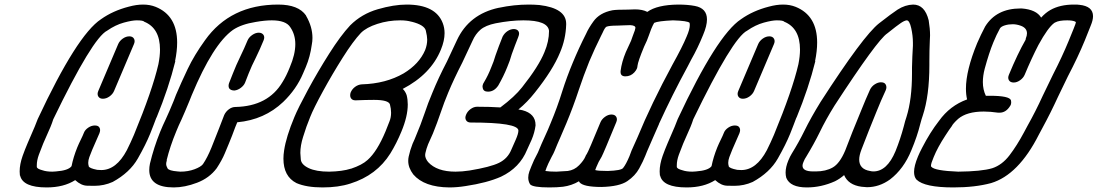

<svg xmlns="http://www.w3.org/2000/svg" viewBox="-20 -820 4802 840"><path d="M430 -388Q416 -388 410 -398Q407 -403 407 -409Q407 -415 410 -422L497 -627Q503 -641 517 -651Q531 -661 546 -661Q560 -661 566 -651Q569 -646 569 -640Q569 -634 566 -627L479 -422Q473 -408 459 -398Q445 -388 430 -388ZM184 0Q80 0 68 -52Q67 -52 67 -53Q66 -61 66 -70Q66 -101 79 -138Q89 -166 101 -194L132 -266L145 -299Q317 -667 422 -736Q474 -773 544 -791Q577 -800 606 -800Q636 -800 661 -790Q755 -752 755 -634Q755 -597 746 -553L747 -552Q718 -435 665 -306L664 -305Q658 -290 651.5 -272Q645 -254 637 -235Q618 -188 583 -126.5Q548 -65 473 -24Q435 -7 393 -7Q388 -7 361.5 -7.5Q335 -8 309 -32Q259 0 184 0ZM225 -70Q279 -74 293 -93Q301 -133 318 -175Q325 -192 333.5 -209Q342 -226 347 -239Q352 -252 366 -261.5Q380 -271 395 -271Q410 -271 415 -262Q418 -257 418 -251Q418 -245 415 -237L384 -166Q380 -155 371 -133Q366 -119 366 -108Q366 -101 368 -94V-93Q370 -84 405 -77L423 -76Q489 -76 535 -163Q552 -197 566 -230Q647 -426 673 -539Q680 -574 680 -603Q680 -697 611 -725Q607 -731 578 -731Q558 -731 521.5 -721Q485 -711 449 -686Q385 -654 213 -298Q208 -282 201 -265L169 -192Q161 -172 150 -143Q141 -118 141 -97V-89Q143 -81 166 -75Q183 -69 209 -69Z M1006 -424Q990 -424 983 -433Q980 -438 980 -444Q980 -450 982 -456Q990 -477 999 -499Q1013 -535 1031 -572Q1049 -609 1063 -643Q1069 -657 1083.5 -667Q1098 -677 1112 -677Q1126 -677 1133 -667Q1136 -662 1136 -656Q1136 -650 1133 -643Q1118 -606 1099 -567Q1081 -532 1068 -499L1052 -458Q1047 -446 1034 -436Q1021 -426 1006 -424ZM740 0Q633 0 633 -76Q633 -89 636 -104Q653 -175 681 -244Q692 -271 705 -298Q720 -330 740 -379L750 -405Q772 -457 801 -518Q830 -579 877 -644Q988 -800 1197 -800Q1286 -800 1319 -752V-751Q1347 -703 1347 -654Q1347 -639 1344 -624Q1337 -572 1318 -527L1306 -499Q1277 -430 1219 -374Q1137 -296 1018 -285L1009 -263Q996 -227 981 -191Q976 -179 963.5 -149Q951 -119 928 -84Q896 -41 842 -20.5Q788 0 740 0ZM769 -69Q803 -69 831 -79.5Q859 -90 868 -102Q887 -130 905 -174Q923 -218 939 -260L961 -317Q968 -332 981.5 -342Q995 -352 1010 -352Q1153 -355 1216 -461Q1233 -488 1248 -526Q1272 -582 1272 -627Q1272 -669 1250 -701Q1231 -731 1169 -731Q1139 -731 1099 -724Q1036 -714 999 -689Q912 -627 819 -404L809 -379Q788 -328 774 -297Q761 -270 751 -245Q724 -180 709 -119Q710 -119 710 -118Q707 -110 707 -103Q707 -94 713 -83.5Q719 -73 757 -70Z M1391 0Q1321 0 1277 -19Q1220 -48 1220 -126Q1220 -143 1223 -162Q1232 -222 1268 -308Q1284 -347 1327 -426.5Q1370 -506 1420 -585Q1470 -664 1512 -709Q1562 -759 1632.5 -779.5Q1703 -800 1759 -800Q1886 -800 1917 -719Q1925 -698 1925 -675Q1925 -642 1909 -603Q1865 -495 1742 -431Q1753 -421 1759 -404Q1764 -385 1764 -363Q1764 -311 1736 -244Q1715 -193 1688 -149Q1628 -53 1513 -17Q1461 0 1391 0ZM1420 -69Q1477 -70 1515 -82H1516Q1564 -98 1588 -120Q1630 -157 1667 -246Q1671 -256 1684 -289Q1691 -306 1691 -327Q1691 -344 1686 -363Q1680 -383 1616 -383Q1582 -383 1535 -381Q1521 -381 1515 -391Q1512 -396 1512 -403Q1512 -409 1514 -415Q1520 -430 1533.5 -440Q1547 -450 1563 -451Q1668 -454 1746 -499Q1814 -540 1840 -601Q1849 -624 1849 -647Q1849 -661 1843 -686Q1837 -711 1781 -725H1780Q1759 -731 1731 -731Q1679 -731 1631 -715.5Q1583 -700 1559 -676Q1525 -640 1479.5 -568Q1434 -496 1393 -421Q1352 -346 1337 -308Q1320 -267 1306 -221Q1294 -183 1294 -151Q1294 -145 1296 -122.5Q1298 -100 1330.5 -84.5Q1363 -69 1420 -69Z M2115 -419Q2095 -419 2092 -435Q2091 -438 2091 -441Q2091 -447 2094 -454L2098 -461Q2116 -491 2129 -525Q2140 -550 2148 -578Q2162 -618 2179 -660Q2187 -675 2200.5 -684Q2214 -693 2229 -693Q2244 -692 2249 -682Q2251 -678 2251 -673Q2251 -667 2248 -660L2247 -657Q2233 -622 2219 -583Q2211 -554 2199 -526Q2183 -486 2160 -446Q2142 -419 2115 -419ZM1946 0Q1836 -1 1788 -57Q1766 -86 1766 -116Q1766 -126 1768 -135Q1774 -163 1785 -191L1794 -211Q1823 -280 1837.5 -324Q1852 -368 1872 -415Q1898 -479 1935 -550L1979 -644Q2032 -758 2162 -786H2163Q2229 -800 2293 -800Q2316 -800 2340 -798Q2457 -784 2457 -716V-712Q2455 -648 2430 -590Q2399 -514 2320 -415Q2287 -373 2248 -341L2265 -338Q2323 -323 2323 -273V-271Q2319 -240 2306 -209L2286 -165Q2254 -86 2172 -47Q2111 -20 2017 -6Q1980 0 1946 0ZM1973 -69Q2001 -69 2034 -74Q2125 -89 2163 -107.5Q2201 -126 2217 -165L2236 -208Q2248 -235 2248 -249Q2247 -284 2039 -284Q2025 -284 2019 -294Q2016 -299 2016 -305Q2016 -311 2019 -318Q2025 -333 2039 -343Q2053 -353 2067 -353Q2125 -353 2169 -350Q2232 -397 2264 -438Q2337 -530 2362 -592Q2382 -639 2382 -685Q2377 -731 2270 -731Q2215 -731 2148 -718Q2104 -709 2082 -690Q2060 -671 2047 -641L2002 -545Q1966 -475 1941 -415Q1923 -372 1908 -327.5Q1893 -283 1874 -236L1853 -189Q1845 -169 1841 -150Q1840 -146 1840 -142Q1840 -127 1853 -111Q1891 -69 1973 -69Z M2414 -69 2464 -72Q2493 -76 2513.5 -97Q2534 -118 2541 -135Q2543 -141 2547 -146Q2554 -156 2607 -285Q2613 -299 2627 -309Q2641 -319 2655 -319Q2670 -319 2676 -309Q2679 -304 2679 -298Q2679 -292 2676 -285Q2621 -151 2612 -134Q2598 -112 2589 -89Q2586 -82 2584 -76Q2596 -72 2639 -72Q2698 -74 2706 -85Q2719 -101 2734 -137L2743 -161Q2756 -189 2769 -219Q2829 -365 2922 -537Q2966 -616 2984 -660Q2998 -692 2998 -711Q2998 -716 2997 -720Q2989 -729 2924 -731Q2859 -728 2842 -720Q2836 -710 2829 -693Q2822 -675 2818 -663Q2814 -651 2810 -642L2798 -616Q2771 -551 2769 -532Q2769 -526 2766 -519Q2763 -512 2755 -503Q2739 -486 2716 -486Q2695 -486 2695 -505V-509Q2700 -549 2718 -592L2741 -642Q2744 -649 2747 -659Q2750 -669 2754 -678Q2758 -687 2759 -694Q2760 -696 2760 -698Q2760 -709 2737 -710Q2720 -710 2706 -709Q2692 -708 2681 -708Q2645 -708 2633 -703Q2626 -699 2616 -676L2610 -664Q2582 -608 2558 -551Q2533 -489 2512 -426Q2488 -353 2458 -281Q2445 -249 2431.5 -219Q2418 -189 2406 -159Q2402 -149 2393 -133Q2376 -100 2371 -86L2366 -72Q2384 -69 2414 -69ZM2383 0Q2310 0 2299 -14Q2291 -27 2291 -43Q2291 -56 2296 -70L2305 -93Q2314 -117 2333 -152L2336 -159Q2349 -191 2363 -221Q2377 -251 2389 -281Q2418 -350 2440 -421Q2460 -484 2486 -546Q2512 -609 2544 -672Q2555 -697 2576 -726Q2603 -764 2659 -775Q2676 -778 2729 -778Q2743 -779 2758 -779Q2791 -779 2812 -768Q2855 -799 2947 -800Q2989 -800 3020 -794Q3073 -784 3073 -735Q3073 -707 3056 -667Q3033 -610 3004 -559L2989 -530Q2921 -405 2863 -278V-277Q2850 -249 2837.5 -219Q2825 -189 2811 -158L2803 -138Q2794 -115 2776.5 -83Q2759 -51 2724.5 -27.5Q2690 -4 2612 -2Q2531 -2 2515 -23L2513 -27Q2481 -8 2443 -3Q2418 0 2383 0Z M3230 -388Q3216 -388 3210 -398Q3207 -403 3207 -409Q3207 -415 3210 -422L3297 -627Q3303 -641 3317 -651Q3331 -661 3346 -661Q3360 -661 3366 -651Q3369 -646 3369 -640Q3369 -634 3366 -627L3279 -422Q3273 -408 3259 -398Q3245 -388 3230 -388ZM2984 0Q2880 0 2868 -52Q2867 -52 2867 -53Q2866 -61 2866 -70Q2866 -101 2879 -138Q2889 -166 2901 -194L2932 -266L2945 -299Q3117 -667 3222 -736Q3274 -773 3344 -791Q3377 -800 3406 -800Q3436 -800 3461 -790Q3555 -752 3555 -634Q3555 -597 3546 -553L3547 -552Q3518 -435 3465 -306L3464 -305Q3458 -290 3451.5 -272Q3445 -254 3437 -235Q3418 -188 3383 -126.5Q3348 -65 3273 -24Q3235 -7 3193 -7Q3188 -7 3161.5 -7.5Q3135 -8 3109 -32Q3059 0 2984 0ZM3025 -70Q3079 -74 3093 -93Q3101 -133 3118 -175Q3125 -192 3133.5 -209Q3142 -226 3147 -239Q3152 -252 3166 -261.5Q3180 -271 3195 -271Q3210 -271 3215 -262Q3218 -257 3218 -251Q3218 -245 3215 -237L3184 -166Q3180 -155 3171 -133Q3166 -119 3166 -108Q3166 -101 3168 -94V-93Q3170 -84 3205 -77L3223 -76Q3289 -76 3335 -163Q3352 -197 3366 -230Q3447 -426 3473 -539Q3480 -574 3480 -603Q3480 -697 3411 -725Q3407 -731 3378 -731Q3358 -731 3321.5 -721Q3285 -711 3249 -686Q3185 -654 3013 -298Q3008 -282 3001 -265L2969 -192Q2961 -172 2950 -143Q2941 -118 2941 -97V-89Q2943 -81 2966 -75Q2983 -69 3009 -69Z M3947 -731Q3936 -730 3918 -717Q3907 -710 3862 -674Q3818 -645 3631 -358Q3593 -297 3566 -241Q3541 -190 3507 -134Q3501 -126 3495 -111Q3491 -102 3491 -95Q3491 -70 3538 -70H3549Q3593 -70 3623.5 -87.5Q3654 -105 3678 -162Q3705 -234 3749 -340Q3767 -385 3786 -427Q3793 -442 3807 -451Q3821 -460 3834 -460Q3850 -460 3855 -450Q3858 -445 3858 -438Q3858 -432 3855 -425Q3834 -380 3814 -330Q3780 -247 3749 -166Q3739 -140 3739 -122Q3739 -80 3786 -72Q3794 -70 3801 -70Q3861 -70 3898 -159Q3919 -211 3934 -267Q3940 -292 3946 -309Q3970 -386 3970 -499V-525Q3971 -572 3974 -620V-633Q3974 -664 3966.5 -697.5Q3959 -731 3947 -731ZM3975 -800Q4026 -800 4043 -731Q4049 -695 4049 -665Q4049 -654 4048 -643Q4046 -598 4046 -552V-535Q4046 -401 4017 -314Q4012 -300 4006 -277Q3993 -224 3967 -162Q3934 -81 3874 -35Q3827 -1 3773 -1L3749 -3Q3691 -11 3673 -54Q3655 -38 3633 -27Q3573 0 3510 0Q3437 0 3420 -42Q3417 -53 3417 -65Q3417 -89 3429 -118Q3436 -135 3444 -148Q3475 -198 3499 -247Q3528 -306 3570 -374Q3757 -664 3826 -718Q3881 -761 3907 -778Q3940 -799 3975 -800Z M4172 -69Q4274 -70 4321 -84Q4364 -98 4396.5 -140.5Q4429 -183 4460 -241L4475 -269Q4511 -333 4542 -401L4587 -494Q4627 -572 4655 -640Q4667 -669 4677 -694Q4687 -719 4687 -722Q4687 -724 4683 -726Q4671 -731 4649 -731Q4613 -731 4597 -722L4593 -720Q4565 -700 4523 -623Q4493 -565 4463 -493Q4457 -479 4443 -469Q4429 -459 4415 -459Q4400 -459 4394 -469Q4391 -474 4391 -480Q4391 -486 4394 -493Q4432 -585 4467 -646L4468 -652Q4473 -664 4473 -674Q4473 -697 4447 -707Q4428 -714 4411 -714Q4392 -714 4376 -709Q4360 -704 4355 -696Q4339 -667 4326 -635Q4307 -589 4288 -519Q4280 -488 4280 -461Q4280 -428 4293 -401H4310Q4397 -401 4403 -381Q4404 -377 4404 -373Q4404 -367 4402 -361L4399 -356Q4381 -327 4353 -327H4347Q4312 -332 4284 -332Q4210 -332 4172 -300Q4149 -279 4144 -268Q4134 -255 4116 -227Q4082 -175 4065 -133Q4053 -105 4053 -95Q4053 -91 4055 -90Q4070 -73 4172 -69ZM4151 0Q4025 0 3990 -34L3989 -35Q3979 -47 3979 -68Q3979 -94 3996 -135Q4003 -152 4014 -173Q4049 -241 4088 -291Q4136 -358 4211 -385Q4206 -406 4206 -432Q4206 -512 4255 -631Q4271 -668 4290 -704Q4339 -783 4445 -783H4450Q4514 -778 4535 -743Q4554 -764 4575 -776Q4617 -800 4678 -800Q4698 -800 4701 -799H4702Q4762 -793 4762 -749Q4762 -732 4752 -708L4726 -643Q4696 -570 4652 -486Q4631 -444 4609 -397Q4577 -327 4540 -259L4525 -231Q4436 -55 4316 -19Q4246 0 4151 0Z"/></svg>

Font: Bubblez Graffiti
Style: Italic
Weight: 400
Italic angle: -22.5°
Designer: GGBotNet
Foundry: GGBotNet
Version: 1.00